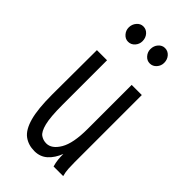

<svg xmlns="http://www.w3.org/2000/svg" viewBox="-214 -712 777 777"><g transform="rotate(45 175.0 -323.5)"><path d="M156 11Q121 11 96 -7.5Q71 -26 58 -72.5Q45 -119 45 -202L46 -457H104V-202Q104 -132 112.5 -98.5Q121 -65 135.5 -55Q150 -45 168 -45Q199 -45 222 -84Q245 -123 245 -205V-457H303V-71Q303 -53 304 -35.5Q305 -18 310 0H255Q250 -17 248.5 -32Q247 -47 247 -64Q234 -30 211.5 -9.5Q189 11 156 11ZM111 -570Q95 -570 83.5 -583Q72 -596 72 -613Q72 -631 83.5 -644.5Q95 -658 111 -658Q128 -658 139.5 -645Q151 -632 151 -613Q151 -596 139.5 -583Q128 -570 111 -570ZM235 -570Q219 -570 207.5 -583Q196 -596 196 -613Q196 -632 207.5 -645Q219 -658 235 -658Q252 -658 263.5 -645Q275 -632 275 -613Q275 -596 263.5 -583Q252 -570 235 -570Z"/></g></svg>

Font: Inconsolata ExtraCondensed
Style: Regular
Weight: 400
Width: 2
Monospace: yes
Designer: Raph Levien, Cyreal, Brenton Simpson
Foundry: Raph Levien, Cyreal, Google
Version: Version 3.000; ttfautohint (v1.8.2.53-6de2)